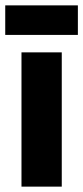

<svg xmlns="http://www.w3.org/2000/svg" viewBox="-20 -695 310 715"><path d="M60 -500H210V0H60ZM-0.5 -675H270V-565H-0.5Z"/></svg>

Font: Urbanist Black
Style: Regular
Weight: 900
Designer: Corey Hu
Foundry: Corey Hu
Version: Version 1.330; ttfautohint (v1.8.4.7-5d5b)